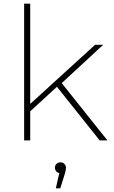

<svg xmlns="http://www.w3.org/2000/svg" viewBox="-20 -762 618 1042"><path d="M289 -291 144 -158V0H111V-742H144V-198L496 -519H540L315 -311L563 0H521ZM338 148Q338 161 331 184L307 260H283L302 177Q292 176 285 167.5Q278 159 278 148Q278 136 286.5 127.5Q295 119 308 119Q322 119 330 128Q338 137 338 148Z"/></svg>

Font: Montserrat Alternates ExLight
Style: Regular
Weight: 275
Designer: Julieta Ulanovsky
Foundry: Julieta Ulanovsky
Version: Version 7.200